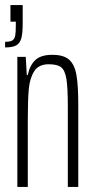

<svg xmlns="http://www.w3.org/2000/svg" viewBox="-20 -733 370 753"><path d="M42 -632V-648H21V-713H69V-641Q69 -602 63.5 -582.5Q58 -563 43.5 -555Q29 -547 0 -547V-569Q20 -569 28.5 -574.5Q37 -580 39.5 -592.5Q42 -605 42 -632ZM48 -510H81L85 -439H89Q96 -475 117.5 -496.5Q139 -518 185 -518Q229 -518 250.5 -499.5Q272 -481 279.5 -440.5Q287 -400 287 -322V0H246V-314Q246 -389 240.5 -423Q235 -457 220 -469Q205 -481 171 -481Q132 -481 114.5 -454Q97 -427 93 -384.5Q89 -342 89 -262V0H48Z"/></svg>

Font: Saira Ultra Condensed ExLight
Style: Regular
Weight: 200
Width: 1
Designer: Hector Gatti with collaboration of the Omnibus-Type team
Foundry: Omnibus-Type
Version: Version 1.001; ttfautohint (v1.8)